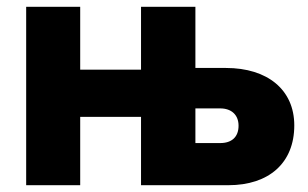

<svg xmlns="http://www.w3.org/2000/svg" viewBox="-20 -545 906 565"><path d="M57 0H216V-201H395V0H652C771 0 846 -65 846 -176C846 -281 767 -345 645 -345H555V-525H395V-340H216V-525H57ZM555 -124V-226H628C661 -226 682 -207 682 -175C682 -142 662 -124 628 -124Z"/></svg>

Font: Raleway
Style: ExtraBold
Weight: 800
Designer: Matt McInerney, Pablo Impallari, Rodrigo Fuenzalida
Foundry: Matt McInerney, Pablo Impallari, Rodrigo Fuenzalida
Version: Version 3.000